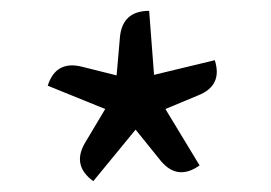

<svg xmlns="http://www.w3.org/2000/svg" viewBox="-20 -814 499 354"><path d="M152 -480Q112 -509 137 -551L174 -613L68 -656Q83 -703 131 -691L195 -675L201 -744Q205 -794 255 -794L264 -676L376 -703Q391 -656 345 -638L285 -613L348 -509Q307 -480 276 -518L230 -575Z"/></svg>

Font: Swei Half Moon CJK TC
Style: DemiLight
Weight: 350
Version: Version 2.125